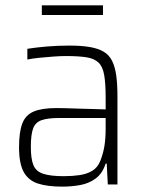

<svg xmlns="http://www.w3.org/2000/svg" viewBox="-20 -688 541 716"><path d="M212 8Q157 8 121.5 -3.5Q86 -15 68.5 -46.5Q51 -78 51 -139Q51 -195 63 -227Q75 -259 105.5 -272Q136 -285 190 -285Q202 -285 223.5 -284.5Q245 -284 271.5 -283Q298 -282 325 -281.5Q352 -281 374 -280V-323Q374 -377 368.5 -408.5Q363 -440 347 -455Q331 -470 301.5 -474.5Q272 -479 225 -479Q205 -479 178.5 -477Q152 -475 126.5 -472.5Q101 -470 82 -466V-506Q113 -511 153.5 -514.5Q194 -518 239 -518Q284 -518 315.5 -512.5Q347 -507 367 -495Q387 -483 398 -461Q409 -439 413.5 -406.5Q418 -374 418 -328V0H382L378 -78H374Q362 -41 337 -22.5Q312 -4 279.5 2Q247 8 212 8ZM218 -31Q250 -31 277 -35Q304 -39 324 -51Q344 -63 354 -88Q365 -116 369.5 -144Q374 -172 374 -209V-248H201Q159 -248 135.5 -240Q112 -232 103.5 -209Q95 -186 95 -140Q95 -96 104.5 -72.5Q114 -49 141 -40Q168 -31 218 -31ZM136 -632V-668H364V-632Z"/></svg>

Font: Saira SemiCondensed ExtraLight
Style: Regular
Weight: 250
Width: 4
Designer: Hector Gatti with collaboration of the Omnibus-Type team
Foundry: Omnibus-Type
Version: Version 1.101